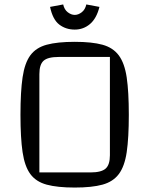

<svg xmlns="http://www.w3.org/2000/svg" viewBox="-20 -828 672 863"><path d="M72 -312Q72 -416 81.5 -480.5Q91 -545 116.5 -579.5Q142 -614 190 -627Q238 -640 316 -640Q393 -640 440.5 -627Q488 -614 514 -579Q540 -544 549.5 -480Q559 -416 559 -312Q559 -208 549.5 -144Q540 -80 514 -45.5Q488 -11 440.5 2Q393 15 316 15Q238 15 190 2Q142 -11 116.5 -45.5Q91 -80 81.5 -144Q72 -208 72 -312ZM157 -53H387Q435 -53 454.5 -70Q474 -87 474 -130V-572H244Q195 -572 176 -555Q157 -538 157 -495ZM316 -695Q276 -695 246.5 -717.5Q217 -740 205 -797L264 -808Q269 -785 284.5 -773Q300 -761 316 -761Q332 -761 347.5 -773Q363 -785 368 -808L427 -797Q414 -745 384.5 -720Q355 -695 316 -695Z"/></svg>

Font: Changa Light
Style: Regular
Weight: 300
Designer: Eduardo Rodriguez Tunni
Foundry: Eduardo Rodriguez Tunni
Version: Version 3.002; ttfautohint (v1.8.2)